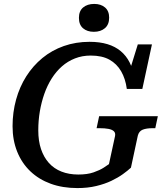

<svg xmlns="http://www.w3.org/2000/svg" viewBox="-20 -941 839 978"><path d="M175 -277Q175 -327 183 -374Q191 -421 206 -463.5Q221 -506 243.5 -541.5Q266 -577 295.5 -603Q325 -629 362 -643.5Q399 -658 442 -658Q500 -658 537.5 -637Q575 -616 597 -578Q619 -540 626 -488H705L754 -715H682L634 -560L663 -547Q657 -590 640 -623.5Q623 -657 595 -680.5Q567 -704 527.5 -716Q488 -728 436 -728Q366 -728 305 -706.5Q244 -685 196 -645.5Q148 -606 114 -552.5Q80 -499 62 -434Q44 -369 44 -298Q44 -227 67.5 -168.5Q91 -110 134.5 -68.5Q178 -27 238.5 -5Q299 17 374 17Q427 17 470.5 6.5Q514 -4 547.5 -20Q581 -36 606 -54Q631 -72 647 -87L682 -250Q688 -273 707 -280.5Q726 -288 757 -288H771L784 -349H485L472 -288H488Q514 -288 532.5 -284.5Q551 -281 560 -272.5Q569 -264 566 -248L535 -105Q527 -99 507.5 -86.5Q488 -74 456.5 -63Q425 -52 379 -52Q331 -52 293 -67Q255 -82 229 -111Q203 -140 189 -181.5Q175 -223 175 -277ZM458 -779Q493 -779 514.5 -797.5Q536 -816 536 -851Q536 -885 515 -903Q494 -921 460 -921Q425 -921 403.5 -903Q382 -885 382 -850Q382 -815 403 -797Q424 -779 458 -779Z"/></svg>

Font: Roboto Serif Medium
Style: Italic
Weight: 500
Italic angle: -10°
Designer: Greg Gazdowicz
Foundry: Commercial Type
Version: Version 1.008